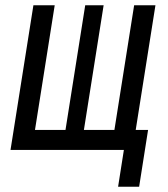

<svg xmlns="http://www.w3.org/2000/svg" viewBox="-20 -570 640 730"><path d="M429 140 451 0H20L107 -550H188L113 -76H229L304 -550H374L299 -76H415L490 -550H571L496 -76H543L509 140Z"/></svg>

Font: NKDuy Mono
Style: Italic
Weight: 400
Italic angle: -9°
Monospace: yes
Designer: NKDuy
Foundry: NKDuy
Version: Version 2.251; ttfautohint (v1.8.4.7-5d5b)